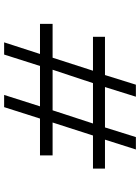

<svg xmlns="http://www.w3.org/2000/svg" viewBox="109 -802 693 952"><g transform="rotate(90 456.0 -325.5)"><path d="M591.8 -439.5H391.6L325.2 -239.3H526.4ZM162.1 -439.5V-499H351.6L399.4 -652.3H459L411.1 -499H611.3L659.2 -652.3H720.7L671.9 -499H815.4V-439.5H651.4L586.9 -239.3H750V-176.8H567.4L510.7 1H450.2L506.8 -176.8H306.6L250 1H189.5L247.1 -176.8H97.7V-239.3H265.6L330.1 -439.5Z"/></g></svg>

Font: Lohit Marathi
Style: Regular
Weight: 400
Version: 2.94.2